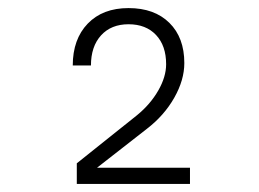

<svg xmlns="http://www.w3.org/2000/svg" viewBox="-20 -860 640 475"><path d="M170 -405V-456L319 -575Q352 -602 371.5 -636Q391 -670 391 -701Q391 -747 366 -773.5Q341 -800 298 -800Q255 -800 230 -772.5Q205 -745 205 -698H160Q160 -763 197 -801.5Q234 -840 298 -840Q362 -840 399 -803.5Q436 -767 436 -704Q436 -662 411 -618Q386 -574 343 -541L220 -445H450V-405Z"/></svg>

Font: NKDuy Mono Thin
Style: Regular
Weight: 100
Monospace: yes
Designer: NKDuy
Foundry: NKDuy
Version: Version 2.251; ttfautohint (v1.8.4.7-5d5b)